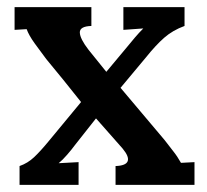

<svg xmlns="http://www.w3.org/2000/svg" viewBox="-20 -520 582 540"><path d="M35 0V-53Q58 -61 76 -78Q94 -95 117 -123L208 -233Q185 -262 158 -295.5Q131 -329 110 -354Q94 -375 77.5 -398Q61 -421 55 -438L21 -436V-500H237V-447Q204 -446 204.5 -428.5Q205 -411 229 -380L279 -318L335 -385Q348 -401 359.5 -414.5Q371 -428 383 -440L327 -436V-500H499V-447Q466 -435 442 -414Q418 -393 390 -358L319 -273L443 -126Q455 -110 467 -95Q479 -80 489 -62L527 -64V0H305V-53Q334 -54 339 -66.5Q344 -79 325 -102L250 -187L190 -111Q182 -100 169 -85Q156 -70 145 -61L201 -64V0Z"/></svg>

Font: Lora SemiBold
Style: Regular
Weight: 600
Designer: Olga Karpushina, Alexei Vanyashin (Cyrillic)
Foundry: Cyreal
Version: Version 3.011; ttfautohint (v1.8.4.7-5d5b)